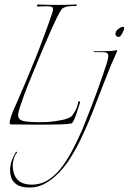

<svg xmlns="http://www.w3.org/2000/svg" viewBox="-20 -554 575 858"><path d="M177 3Q134 3 93.5 2.5Q53 2 30 2Q23 2 23 -6Q23 -14 29.5 -34Q36 -54 54 -93Q96 -188 138 -292.5Q180 -397 213 -495Q215 -500 216 -504.5Q217 -509 217 -512Q217 -521 211 -523.5Q205 -526 194 -526Q183 -526 170 -525.5Q157 -525 147 -525Q145 -525 145 -527Q145 -534 151 -534Q166 -533 193 -532.5Q220 -532 238 -532Q260 -532 281.5 -532.5Q303 -533 322 -534Q324 -534 322.5 -530.5Q321 -527 319 -527Q312 -527 303.5 -527Q295 -527 287 -526Q262 -522 255 -512Q248 -503 233.5 -473.5Q219 -444 203 -407.5Q187 -371 173.5 -339.5Q160 -308 154 -293Q131 -238 108.5 -183Q86 -128 68 -72Q65 -62 63 -54Q61 -46 61 -39Q61 -26 71 -19Q81 -12 106 -10Q117 -9 130.5 -8.5Q144 -8 157 -8Q171 -8 181.5 -8.5Q192 -9 196 -9Q228 -12 256 -17.5Q284 -23 298 -33Q303 -36 314.5 -55.5Q326 -75 330 -100Q330 -102 334.5 -101Q339 -100 338 -97Q333 -81 326 -59Q319 -37 311.5 -20Q304 -3 298 -2Q282 1 248.5 2Q215 3 177 3ZM509 -389Q503 -389 499 -394Q495 -399 496 -406Q499 -418 510.5 -426Q522 -434 529 -434Q535 -434 535 -429Q535 -423 529.5 -411.5Q524 -400 519 -394Q515 -389 509 -389ZM113 284Q73 284 54 270Q35 256 30 238.5Q25 221 25 210Q25 185 32 165.5Q39 146 49 129Q52 122 54.5 124.5Q57 127 55 130Q47 138 42 154.5Q37 171 37 182Q37 271 122 271Q165 271 199.5 247.5Q234 224 260.5 187Q287 150 307 110.5Q327 71 341 40Q349 23 361 -8Q373 -39 388 -77Q403 -115 417 -154Q431 -193 442 -226Q451 -252 457.5 -272.5Q464 -293 464 -303V-305Q464 -314 457.5 -317.5Q451 -321 442 -321H401Q398 -321 399 -323Q400 -325 402 -325Q410 -325 430.5 -325Q451 -325 471 -326Q491 -327 496 -329Q497 -329 497.5 -329.5Q498 -330 499 -330Q506 -330 502 -322Q477 -268 450 -198Q423 -128 394 -54Q365 20 332 86Q317 116 295.5 150.5Q274 185 246 215Q218 245 184.5 264.5Q151 284 113 284Z"/></svg>

Font: Explora
Style: Regular
Weight: 400
Designer: Robert E. Leuschke
Foundry: Robert E. Leuschke
Version: Version 1.010